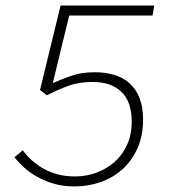

<svg xmlns="http://www.w3.org/2000/svg" viewBox="-20 -659 640 691"><path d="M249 12Q208 12 175 2.5Q142 -7 115 -22Q88 -37 67.5 -55.5Q47 -74 32 -93L62 -118Q75 -100 93 -83.5Q111 -67 134 -53.5Q157 -40 186 -32Q215 -24 250 -24Q289 -24 325.5 -37Q362 -50 390.5 -74.5Q419 -99 436.5 -136Q454 -173 454 -221Q454 -293 417 -328.5Q380 -364 313 -364Q263 -364 225.5 -350Q188 -336 149 -316L124 -335L198 -639H535L529 -603H229L170 -360Q204 -375 239 -387Q274 -399 322 -399Q359 -399 391 -389.5Q423 -380 446 -359.5Q469 -339 482 -306.5Q495 -274 495 -229Q495 -171 475 -126Q455 -81 421.5 -50.5Q388 -20 343 -4Q298 12 249 12Z"/></svg>

Font: Source Code Pro Light
Style: Italic
Weight: 300
Italic angle: -11°
Monospace: yes
Designer: Paul D. Hunt, Teo Tuominen
Foundry: Adobe Systems Incorporated
Version: Version 1.050;PS 1.000;hotconv 16.6.51;makeotf.lib2.5.65220